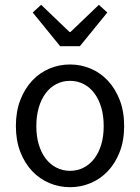

<svg xmlns="http://www.w3.org/2000/svg" viewBox="-20 -766 582 798"><path d="M271 12Q226 12 185.5 -5Q145 -22 114 -54.5Q83 -87 64.5 -134.5Q46 -182 46 -242Q46 -303 64.5 -350.5Q83 -398 114 -431Q145 -464 185.5 -481Q226 -498 271 -498Q316 -498 356.5 -481Q397 -464 428 -431Q459 -398 477.5 -350.5Q496 -303 496 -242Q496 -182 477.5 -134.5Q459 -87 428 -54.5Q397 -22 356.5 -5Q316 12 271 12ZM271 -56Q302 -56 328 -69.5Q354 -83 372.5 -107.5Q391 -132 401 -166Q411 -200 411 -242Q411 -284 401 -318.5Q391 -353 372.5 -378Q354 -403 328 -416.5Q302 -430 271 -430Q240 -430 214 -416.5Q188 -403 169.5 -378Q151 -353 141 -318.5Q131 -284 131 -242Q131 -200 141 -166Q151 -132 169.5 -107.5Q188 -83 214 -69.5Q240 -56 271 -56ZM230 -574 116 -714 151 -746 269 -633H273L391 -746L426 -714L312 -574Z"/></svg>

Font: SourceSansPro
Style: Book
Weight: 400
Designer: Paul D. Hunt
Foundry: Adobe Systems Incorporated
Version: Version 2.021;PS 2.000;hotconv 1.0.86;makeotf.lib2.5.63406